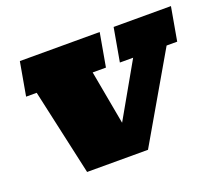

<svg xmlns="http://www.w3.org/2000/svg" viewBox="-93 -656 909 790"><g transform="rotate(-20 361.0 -261.5)"><path d="M164.1 0 80.6 -377H34.2L60.1 -523.4H409.7L383.8 -377H325.7L368.7 -141.1L502.9 -377H444.8L470.7 -523.4H721.7L695.8 -377H649.4L430.7 0Z"/></g></svg>

Font: Bevan
Style: Italic
Weight: 400
Italic angle: -10°
Designer: Vernon Adams
Foundry: Vernon Adams
Version: Version 2.100; ttfautohint (v1.8.3)